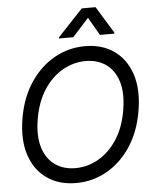

<svg xmlns="http://www.w3.org/2000/svg" viewBox="-62 -997 839 1058"><g transform="rotate(-5 357.5 -468.0)"><path d="M517.6 -792 460 -891.6 370.1 -792H290L291 -797.9L430.7 -946.3H506.8L597.7 -797.9L596.7 -792ZM316.4 9.8Q222.2 9.8 155.8 -36.4Q89.4 -82.5 61 -167.5Q32.7 -252.4 51.8 -368.7Q70.8 -482.9 125.5 -565.4Q180.2 -647.9 259 -692.6Q337.9 -737.3 429.7 -737.3Q523.9 -737.3 589.8 -690.9Q655.8 -644.5 684.1 -559.6Q712.4 -474.6 692.9 -357.9Q674.3 -244.1 619.9 -161.6Q565.4 -79.1 486.8 -34.7Q408.2 9.8 316.4 9.8ZM319.3 -72.3Q386.7 -72.3 447 -106.7Q507.3 -141.1 550.5 -207.3Q593.8 -273.4 609.4 -368.7Q625 -462.4 605 -526.1Q585 -589.8 538.1 -622.6Q491.2 -655.3 426.3 -655.3Q358.9 -655.3 298.3 -620.8Q237.8 -586.4 194.6 -520.3Q151.4 -454.1 135.3 -357.9Q120.1 -265.1 140.4 -201.4Q160.6 -137.7 207.8 -105Q254.9 -72.3 319.3 -72.3Z"/></g></svg>

Font: Inter Tight
Style: Italic
Weight: 400
Italic angle: -9.39999°
Designer: Rasmus Andersson
Foundry: rsms
Version: Version 3.002